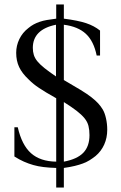

<svg xmlns="http://www.w3.org/2000/svg" viewBox="-20 -747 540 854"><path d="M410 -500Q397 -564 362 -596.5Q327 -629 264 -637V-391Q309 -365 338.5 -347Q368 -329 386.5 -314.5Q405 -300 416.5 -287.5Q428 -275 437 -260Q446 -245 451.5 -220.5Q457 -196 457 -170Q457 -134 443.5 -104Q430 -74 405 -53Q391 -42 378 -34Q365 -26 349 -20Q333 -14 312.5 -9Q292 -4 264 0V87H230V0Q198 -1 173.5 -4Q149 -7 128 -13Q107 -19 86.5 -28Q66 -37 44 -51V-181H59Q77 -102 118 -65.5Q159 -29 230 -28V-310Q203 -325 185 -336Q167 -347 153.5 -356Q140 -365 129.5 -373.5Q119 -382 108 -393Q78 -421 65 -449Q52 -477 52 -512Q52 -544 66 -573Q80 -602 106 -622Q118 -632 130 -638.5Q142 -645 156.5 -650Q171 -655 188.5 -658Q206 -661 230 -664V-727H264V-664Q327 -656 363 -644Q399 -632 425 -611V-500ZM229 -637Q126 -616 126 -534Q126 -517 130.5 -502.5Q135 -488 146.5 -474Q158 -460 178 -444Q198 -428 229 -407ZM264 -28Q323 -39 350.5 -67.5Q378 -96 378 -146Q378 -169 373.5 -187Q369 -205 356 -221Q343 -237 321 -254Q299 -271 264 -293Z"/></svg>

Font: Klingon pIqaD Mandel
Style: Regular
Weight: 400
Width: 0
Designer: Mike Neff (qa'vaj)
Foundry: Mike Neff and Michael Everson
Version: Version 2.003